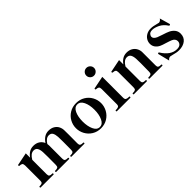

<svg xmlns="http://www.w3.org/2000/svg" viewBox="148 -1747 2760 2760"><g transform="rotate(-45 1528.0 -367.5)"><path d="M924 -23Q931 -23 931 -11Q931 0 924 0H661Q654 0 654 -11Q654 -23 661 -23H672Q700 -23 714 -32.5Q728 -42 728 -73L729 -236Q729 -294 727 -336Q724 -388 707 -418Q690 -448 648 -448Q590 -448 545 -374Q548 -359 548 -343V-248V-73Q548 -42 562 -32.5Q576 -23 604 -23H614Q621 -23 621 -11Q621 0 614 0H352Q345 0 345 -11Q345 -23 352 -23H363Q390 -23 404.5 -32.5Q419 -42 419 -73L420 -235Q420 -294 418 -336Q415 -388 397.5 -418Q380 -448 338 -448Q278 -448 231 -366V-73Q231 -42 245 -32.5Q259 -23 287 -23H298Q305 -23 305 -11Q305 0 298 0H35Q28 0 28 -11Q28 -23 35 -23H45Q73 -23 87 -32.5Q101 -42 101 -73V-381Q100 -414 86.5 -424.5Q73 -435 40 -436Q35 -436 33 -441.5Q31 -447 31 -451Q31 -458 37 -459Q46 -462 231 -498V-410Q258 -450 296 -474Q334 -498 382 -498Q441 -498 480 -471.5Q519 -445 536 -403Q564 -446 603 -472Q642 -498 691 -498Q745 -498 782.5 -475.5Q820 -453 838 -417.5Q856 -382 857 -343Q858 -320 858 -248L857 -73Q857 -42 871 -32.5Q885 -23 913 -23Z M996 -243Q996 -310 1028 -368.5Q1060 -427 1118.5 -462.5Q1177 -498 1252 -498Q1327 -498 1385.5 -462.5Q1444 -427 1476 -368.5Q1508 -310 1508 -243Q1508 -177 1476 -118Q1444 -59 1385.5 -23Q1327 13 1252 13Q1177 13 1118.5 -23Q1060 -59 1028 -118Q996 -177 996 -243ZM1373 -243Q1373 -340 1341.5 -406Q1310 -472 1252 -472Q1194 -472 1163 -406Q1132 -340 1132 -243Q1132 -147 1163 -79.5Q1194 -12 1252 -12Q1310 -12 1341.5 -79.5Q1373 -147 1373 -243Z M1636 -672Q1636 -705 1659 -728Q1682 -751 1715 -751Q1747 -751 1770.5 -728Q1794 -705 1794 -672Q1794 -640 1770.5 -617Q1747 -594 1715 -594Q1682 -594 1659 -617Q1636 -640 1636 -672ZM1584 0Q1577 0 1577 -12Q1577 -23 1584 -23H1595Q1624 -23 1640 -32.5Q1656 -42 1656 -73V-381Q1656 -413 1642.5 -423.5Q1629 -434 1595 -436Q1586 -436 1586 -451Q1586 -458 1592 -459Q1602 -462 1786 -498V-73Q1786 -42 1802.5 -32.5Q1819 -23 1848 -23H1859Q1866 -23 1866 -12Q1866 0 1859 0Z M2510 -23Q2517 -23 2517 -11Q2517 0 2510 0H2248Q2241 0 2241 -11Q2241 -23 2248 -23H2259Q2286 -23 2300 -32.5Q2314 -42 2314 -73Q2316 -172 2316 -246Q2316 -298 2314 -336Q2311 -388 2293.5 -418Q2276 -448 2234 -448Q2174 -448 2127 -367V-73Q2127 -42 2141 -32.5Q2155 -23 2183 -23H2194Q2201 -23 2201 -11Q2201 0 2194 0H1931Q1923 0 1923 -11Q1923 -23 1931 -23H1941Q1969 -23 1983 -32.5Q1997 -42 1997 -73V-381Q1997 -414 1983 -424.5Q1969 -435 1936 -436Q1927 -437 1927 -452Q1927 -458 1933 -459Q1942 -462 2127 -498V-410Q2154 -450 2192 -474Q2230 -498 2278 -498Q2332 -498 2369 -475.5Q2406 -453 2424.5 -418Q2443 -383 2444 -344V-246V-73Q2444 -42 2458 -32.5Q2472 -23 2500 -23Z M2589 -156 2588 -161Q2588 -169 2596 -172Q2598 -173 2602 -173Q2609 -173 2613 -166Q2705 -19 2829 -19Q2875 -19 2896.5 -40.5Q2918 -62 2918 -94Q2918 -116 2904 -134.5Q2890 -153 2864 -164Q2833 -177 2774 -195Q2750 -202 2726.5 -210Q2703 -218 2689 -225Q2651 -244 2628 -275.5Q2605 -307 2605 -349Q2605 -389 2625.5 -423Q2646 -457 2683.5 -477.5Q2721 -498 2769 -498Q2799 -498 2823 -493Q2847 -488 2883 -479Q2906 -472 2912 -472Q2926 -472 2940.5 -481.5Q2955 -491 2964 -507L3008 -354L3009 -348Q3009 -342 3001 -338Q2997 -336 2993 -336Q2987 -336 2983 -342Q2939 -409 2878.5 -438.5Q2818 -468 2771 -468Q2728 -468 2710 -447Q2692 -426 2692 -404Q2692 -368 2747 -342Q2772 -331 2820 -316Q2896 -292 2927 -277Q2970 -256 2996.5 -222Q3023 -188 3023 -141Q3023 -68 2971.5 -27.5Q2920 13 2839 13Q2810 13 2784.5 8Q2759 3 2725 -6Q2694 -15 2684 -15Q2656 -15 2632 16Z"/></g></svg>

Font: Shippori Mincho ExtraBold
Style: Regular
Weight: 800
Designer: FONTDASU
Foundry: FONTDASU / Google Inc. / but / Adobe
Version: Version 3.110; ttfautohint (v1.8.3)